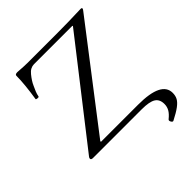

<svg xmlns="http://www.w3.org/2000/svg" viewBox="-231 -804 1121 1121"><g transform="rotate(-45 329.5 -244.0)"><path d="M547 178Q539 182 532.5 170.5Q526 159 532 153Q558 132 568.5 113Q579 94 579 72Q579 33 552.5 16.5Q526 0 463 0H61Q45 0 45 -10Q45 -16 50 -22L523 -628L521 -631H204Q190 -631 176.5 -624Q163 -617 151 -602Q125 -570 114 -544Q106 -527 99.5 -511.5Q93 -496 90 -479Q88 -474 77 -475.5Q66 -477 67 -481Q75 -532 79.5 -576.5Q84 -621 84 -656Q84 -667 103 -667Q130 -665 149.5 -664Q169 -663 182 -663H432Q473 -663 522 -664Q571 -665 625 -667Q635 -667 635 -662Q635 -656 628 -648L160 -39L161 -34H467Q659 -34 659 60Q659 84 649.5 101.5Q640 119 616 137Q592 155 547 178Z"/></g></svg>

Font: Junicode SmExp
Style: Regular
Weight: 400
Width: 6
Designer: Peter S. Baker
Version: Version 2.205; ttfautohint (v1.8.4)